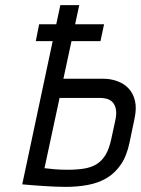

<svg xmlns="http://www.w3.org/2000/svg" viewBox="-20 -720 551 751"><path d="M133 -625 120 -559H373L387 -625ZM384 -412H228L290 -700H216L67 1Q66 1 77.5 2Q89 3 108 4.5Q127 6 149.5 7.5Q172 9 194.5 10Q217 11 236 11Q282 11 323 3.5Q364 -4 396.5 -23Q429 -42 452.5 -76Q476 -110 487 -164L506 -255Q515 -296 508 -325.5Q501 -355 483 -374Q465 -393 439 -402.5Q413 -412 384 -412ZM415 -175Q407 -138 393 -114.5Q379 -91 358 -78Q337 -65 308.5 -60.5Q280 -56 244 -56Q230 -56 217.5 -56.5Q205 -57 193.5 -58Q182 -59 174 -60Q166 -61 160.5 -61.5Q155 -62 154 -62L213 -337H371Q383 -337 396 -334Q409 -331 419 -321.5Q429 -312 433 -294.5Q437 -277 431 -249Z"/></svg>

Font: Advent Pro Medium
Style: Italic
Weight: 500
Italic angle: -12°
Version: Version 3.000